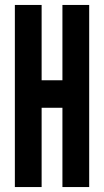

<svg xmlns="http://www.w3.org/2000/svg" viewBox="-20 -755 420 775"><path d="M40 0V-735H148V-431H232V-735H340V0H232V-320H148V0Z"/></svg>

Font: League Gothic
Style: Regular
Weight: 400
Designer: The League of Moveable Type
Version: Version 2.001